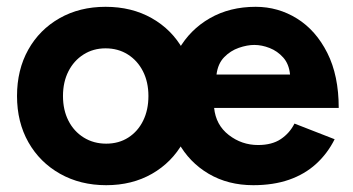

<svg xmlns="http://www.w3.org/2000/svg" viewBox="-20 -532 1038 564"><path d="M292 12Q216 12 156.5 -21.5Q97 -55 63.5 -114Q30 -173 30 -250Q30 -327 63 -386Q96 -445 155 -478.5Q214 -512 290 -512Q367 -512 426 -478.5Q485 -445 518 -386Q551 -327 551 -250Q551 -173 518 -114Q485 -55 426.5 -21.5Q368 12 292 12ZM292 -110Q329 -110 357 -128Q385 -146 400.5 -177.5Q416 -209 416 -250Q416 -291 400 -322.5Q384 -354 355.5 -372Q327 -390 290 -390Q254 -390 225.5 -372Q197 -354 181 -322.5Q165 -291 165 -250Q165 -209 181 -177.5Q197 -146 226 -128Q255 -110 292 -110ZM724 12Q650 12 593 -21.5Q536 -55 503.5 -114Q471 -173 471 -250Q471 -327 504.5 -386Q538 -445 596.5 -478.5Q655 -512 731 -512Q797 -512 852.5 -477.5Q908 -443 941.5 -376.5Q975 -310 975 -215H609Q614 -165 652 -135.5Q690 -106 738 -106Q779 -106 805 -123.5Q831 -141 845 -169L963 -123Q942 -81 908.5 -50.5Q875 -20 829 -4Q783 12 724 12ZM616 -313H832Q829 -344 812 -363Q795 -382 772 -391Q749 -400 727 -400Q706 -400 681.5 -391.5Q657 -383 638.5 -364Q620 -345 616 -313Z"/></svg>

Font: Figtree Light
Style: Bold
Weight: 700
Version: Version 2.002